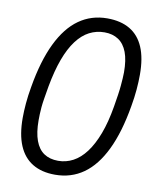

<svg xmlns="http://www.w3.org/2000/svg" viewBox="-81 -761 680 836"><g transform="rotate(10 259.0 -343.0)"><path d="M219 12Q160 12 119.5 -12.5Q79 -37 58.5 -85.5Q38 -134 38 -207Q38 -237 41 -272Q44 -307 51 -346Q71 -464 109 -542.5Q147 -621 201.5 -659.5Q256 -698 326 -698Q386 -698 426.5 -674Q467 -650 487.5 -602Q508 -554 508 -481Q508 -450 505 -414.5Q502 -379 495 -340Q475 -222 437 -143.5Q399 -65 344.5 -26.5Q290 12 219 12ZM222 -50Q257 -50 288 -66.5Q319 -83 344.5 -117Q370 -151 389.5 -202.5Q409 -254 421 -325Q426 -355 429.5 -378.5Q433 -402 434.5 -420Q436 -438 437 -452.5Q438 -467 438 -479Q438 -533 425 -567.5Q412 -602 386.5 -619Q361 -636 325 -636Q289 -636 258 -620Q227 -604 201.5 -570Q176 -536 157 -484.5Q138 -433 125 -362Q120 -332 116 -308.5Q112 -285 110.5 -267.5Q109 -250 108.5 -236Q108 -222 108 -209Q108 -155 121 -119.5Q134 -84 159.5 -67Q185 -50 222 -50Z"/></g></svg>

Font: Archivo ExtraCondensed Light
Style: Italic
Weight: 300
Width: 2
Italic angle: -10°
Designer: Hector Gatti
Foundry: Omnibus-Type
Version: Version 2.001